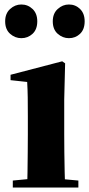

<svg xmlns="http://www.w3.org/2000/svg" viewBox="-20 -835 398 855"><path d="M75 -665Q47 -665 25 -684.5Q3 -704 3 -740Q3 -775 25 -795Q47 -815 75 -815Q104 -815 125 -795Q146 -775 146 -740Q146 -704 125 -684.5Q104 -665 75 -665ZM287 -665Q259 -665 237 -684.5Q215 -704 215 -740Q215 -775 237 -795Q259 -815 287 -815Q316 -815 336.5 -795Q357 -775 357 -740Q357 -704 336.5 -684.5Q316 -665 287 -665ZM37 0V-31L142 -41H220L329 -31V0ZM101 0Q102 -26 102.5 -68.5Q103 -111 103.5 -157Q104 -203 104 -238V-318Q104 -368 103.5 -401.5Q103 -435 101 -470L27 -478V-502L257 -562L270 -553L266 -392V-238Q266 -203 266.5 -157Q267 -111 268 -68.5Q269 -26 270 0Z"/></svg>

Font: Noto Serif TC ExtraLight Black
Style: Regular
Weight: 900
Version: Version 2.003-H1;hotconv 1.1.1;makeotfexe 2.6.0